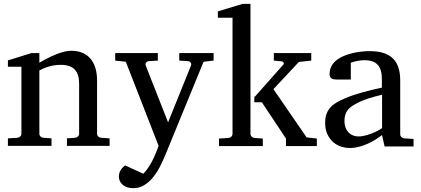

<svg xmlns="http://www.w3.org/2000/svg" viewBox="-20 -757 2181 995"><path d="M348 -494C337 -494 325 -492 312 -489C265 -477 222 -454 184 -432V-482H143L21 -444V-411H91V-64C91 -52 81 -44 70 -43L21 -40V-1H247V-40L205 -43C194 -44 184 -52 184 -64V-392C214 -408 251 -421 294 -421C361 -421 390 -389 390 -324V-64C390 -52 380 -44 369 -43L327 -40V-1H548V-40L504 -43C493 -44 483 -52 483 -64V-340C483 -433 439 -494 349 -494Z M722 143 628 100C610 115 596 131 596 160C596 167 598 174 601 181C612 204 636 218 670 218C687 218 703 215 717 208C782 176 815 99 843 31L1035 -437L1087 -443V-482H909V-443L956 -440C965 -439 974 -430 970 -418L851 -123L735 -418C731 -430 741 -439 750 -440L798 -443V-482H577V-443L632 -437L802 -1C784 50 758 108 723 143Z M1298 -256V-227H1337L1462 -39V0H1622V-39L1569 -45L1397 -295L1529 -436L1593 -443V-482H1399V-443L1440 -439C1448 -438 1455 -429 1448 -422L1301 -256ZM1278 -227V-256V-737H1237L1109 -698V-665H1185V-64C1185 -52 1175 -43 1164 -42L1115 -39V0H1342V-39L1299 -42C1288 -43 1278 -52 1278 -64Z M1765 -130C1765 -183 1793 -203 1830 -222C1867 -242 1909 -254 1960 -266V-93C1947 -84 1934 -77 1920 -71C1899 -62 1868 -50 1839 -50C1793 -50 1765 -83 1765 -130ZM1896 -492C1844 -492 1792 -481 1755 -464C1721 -448 1688 -421 1688 -374C1688 -351 1703 -345 1725 -345H1798V-432C1815 -438 1841 -445 1868 -445C1934 -445 1959 -412 1959 -346V-303C1886 -287 1823 -271 1767 -247C1711 -223 1665 -196 1665 -121C1665 -100 1668 -81 1675 -65C1694 -21 1733 10 1795 10C1805 10 1815 9 1825 7C1880 -4 1921 -28 1960 -57L1973 2H2123V-37L2075 -40C2064 -41 2054 -49 2054 -61V-341C2054 -445 2002 -492 1896 -492Z"/></svg>

Font: Veleka
Style: Regular
Weight: 400
Designer: Stefan Peev, Context Ltd, 2016; SIL International, 1997-2014.
Foundry: Stefan Peev, Context Ltd, 2016
Version: Version 1.000